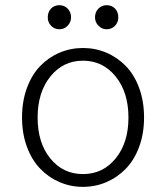

<svg xmlns="http://www.w3.org/2000/svg" viewBox="-20 -707 640 740"><path d="M209 -594.2Q189.5 -594.2 176.8 -607.7Q164.1 -621.1 164.1 -640.1Q164.1 -660.6 176.5 -673.8Q189 -687 209 -687Q228 -687 241 -673.6Q253.9 -660.2 253.9 -640.1Q253.9 -621.6 240.7 -607.9Q227.5 -594.2 209 -594.2ZM391.1 -594.2Q372.6 -594.2 359.4 -607.9Q346.2 -621.6 346.2 -640.1Q346.2 -660.2 359.1 -673.6Q372.1 -687 391.1 -687Q411.1 -687 423.6 -673.8Q436 -660.6 436 -640.1Q436 -621.1 423.3 -607.7Q410.6 -594.2 391.1 -594.2ZM64.9 -253.9Q64.9 -316.4 83.7 -367.7Q102.5 -418.9 134.8 -452.4Q167 -485.8 209.5 -503.9Q252 -522 299.8 -522Q347.7 -522 390.1 -503.9Q432.6 -485.8 465.1 -452.4Q497.6 -418.9 516.4 -367.7Q535.2 -316.4 535.2 -253.9Q535.2 -192.4 516.4 -141.4Q497.6 -90.3 465.1 -56.9Q432.6 -23.4 390.1 -5.1Q347.7 13.2 299.8 13.2Q252 13.2 209.5 -5.1Q167 -23.4 134.8 -56.9Q102.5 -90.3 83.7 -141.4Q64.9 -192.4 64.9 -253.9ZM475.1 -253.9Q475.1 -351.1 425.8 -412.1Q376.5 -473.1 299.8 -473.1Q223.1 -473.1 174.1 -412.1Q125 -351.1 125 -253.9Q125 -156.7 173.8 -96.4Q222.7 -36.1 299.8 -36.1Q377 -36.1 426 -96.7Q475.1 -157.2 475.1 -253.9Z"/></svg>

Font: Office Code Pro Light
Style: Regular
Weight: 300
Designer: Nathan Rutzky & Paul D. Hunt
Foundry: Adobe Systems Incorporated
Version: Version 1.004;PS 001.004;hotconv 1.0.70;makeotf.lib2.5.58329